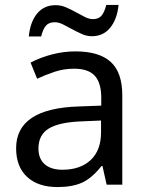

<svg xmlns="http://www.w3.org/2000/svg" viewBox="-20 -755 601 785"><path d="M416 0 398.9 -76.2H395Q355 -25.9 315.2 -8.1Q275.4 9.8 214.8 9.8Q135.7 9.8 90.8 -31.7Q45.9 -73.2 45.9 -148.9Q45.9 -312 303.2 -319.8L394 -323.2V-355Q394 -416 367.7 -445.1Q341.3 -474.1 283.2 -474.1Q240.7 -474.1 202.9 -461.4Q165 -448.7 131.8 -433.1L105 -499Q145.5 -520.5 193.4 -532.7Q241.2 -544.9 288.1 -544.9Q385.3 -544.9 432.6 -502Q480 -459 480 -365.2V0ZM234.9 -61Q308.6 -61 350.8 -100.8Q393.1 -140.6 393.1 -213.9V-262.2L314 -258.8Q221.7 -255.4 179.4 -229.5Q137.2 -203.6 137.2 -147.9Q137.2 -106 162.8 -83.5Q188.5 -61 234.9 -61ZM355.5 -606.9Q334.5 -606.9 314.5 -616Q294.4 -625 275.1 -635.5Q255.9 -646 238 -655Q220.2 -664.1 203.6 -664.1Q179.7 -664.1 167.5 -649.7Q155.3 -635.3 148.4 -606H97.7Q103.5 -665.5 131.8 -699.7Q160.2 -733.9 207.5 -733.9Q229.5 -733.9 250.2 -724.9Q271 -715.8 290 -705.3Q309.1 -694.8 326.7 -685.8Q344.2 -676.8 359.9 -676.8Q383.3 -676.8 395.3 -691.2Q407.2 -705.6 414.6 -734.9H464.8Q459 -676.8 430.7 -641.8Q402.3 -606.9 355.5 -606.9Z"/></svg>

Font: Noto Sans Southeast Asian
Style: Regular
Weight: 400
Designer: Monotype Design Team
Foundry: Monotype Imaging Inc.
Version: Version 1.06 uh; ttfautohint (v1.4.1)